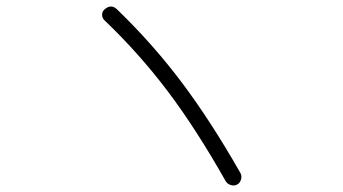

<svg xmlns="http://www.w3.org/2000/svg" viewBox="-20 -658 1040 583"><path d="M665 -108.4Q576.2 -265.6 489.3 -380.9Q402.3 -496.1 296.9 -596.7Q290 -603.5 290 -613.3Q290 -623 297.9 -629.9Q317.4 -646.5 335 -629.9Q442.4 -526.4 530.8 -409.2Q619.1 -292 710 -132.8Q714.8 -124 711.9 -113.3Q709 -102.5 700.2 -97.7Q691.4 -92.8 680.7 -96.2Q669.9 -99.6 665 -108.4Z"/></svg>

Font: Rounded-L Mgen+ 1mn light
Style: Regular
Weight: 200
Designer: [Source Han Sans]
Ryoko NISHIZUKA  (kana & ideographs); Paul D. Hunt (Latin, Greek & Cyrillic); Wenlong ZHANG  (bopomofo
Version: Version 1.059.20150602